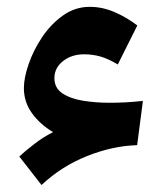

<svg xmlns="http://www.w3.org/2000/svg" viewBox="-20 -527 474 553"><path d="M132.8 -146.5Q95.7 -168.5 72.3 -200.7Q48.8 -232.9 48.8 -273.4Q48.8 -302.7 62.5 -342.5Q76.2 -382.3 101.3 -419.9Q126.5 -457.5 161.4 -482.4Q196.3 -507.3 238.3 -507.3Q275.4 -507.3 310.5 -491.9Q345.7 -476.6 375.5 -453.6L319.3 -341.3Q291.5 -357.9 269 -364.3Q246.6 -370.6 222.2 -370.6Q186.5 -370.6 161.6 -351.1Q136.7 -331.5 136.7 -301.8Q136.7 -273.4 159.9 -258.1Q183.1 -242.7 219.7 -236.8Q256.3 -231 295.4 -231Q318.4 -231 340.8 -232.2Q363.3 -233.4 391.6 -236.3L375 -108.9Q304.2 -106.9 230.5 -77.4Q156.7 -47.9 99.6 5.9L35.6 -76.2Q52.7 -92.3 79.1 -112.5Q105.5 -132.8 132.8 -146.5Z"/></svg>

Font: Pinar-DS3-FD ExtraBold
Style: Regular
Weight: 800
Designer: Amin Abedi
Version: Version 3.000